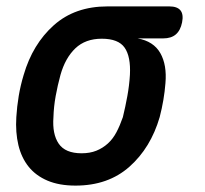

<svg xmlns="http://www.w3.org/2000/svg" viewBox="-20 -570 640 600"><path d="M490 -450H410Q460 -441 481 -404Q502 -367 497 -310Q495 -284 490.5 -257.5Q486 -231 479 -204Q451 -108 384.5 -49Q318 10 216 10Q165 10 128.5 -5.5Q92 -21 69.5 -49Q47 -77 37.5 -116.5Q28 -156 31 -204Q33 -237 38.5 -270Q44 -303 54 -336Q82 -432 148 -491Q214 -550 316 -550H509Q534 -550 544 -537.5Q554 -525 549 -500Q544 -475 529.5 -462.5Q515 -450 490 -450ZM235 -91Q261 -91 281 -99Q301 -107 317 -121.5Q333 -136 344 -157Q355 -178 364 -204Q372 -237 378 -270Q384 -303 386 -336Q389 -393 369.5 -421Q350 -449 298 -449Q247 -449 215.5 -419Q184 -389 169 -336Q160 -303 154 -270Q148 -237 147 -204Q143 -151 163.5 -121Q184 -91 235 -91Z"/></svg>

Font: Maple Mono SemiBold
Style: Italic
Weight: 600
Italic angle: -10°
Monospace: yes
Designer: subframe7536
Version: Version 7.000